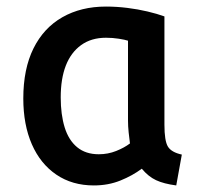

<svg xmlns="http://www.w3.org/2000/svg" viewBox="-20 -554 600 585"><path d="M266 11Q200 11 151.5 -22Q103 -55 77 -114.5Q51 -174 51 -254Q51 -344 82 -406.5Q113 -469 170 -501.5Q227 -534 303 -534Q335 -534 367.5 -530Q400 -526 429.5 -519Q459 -512 481 -504V-174Q481 -125 491.5 -107.5Q502 -90 534 -83L517 11Q479 6 455.5 -5Q432 -16 412 -40Q384 -19 347 -4Q310 11 266 11ZM281 -84Q309 -84 334 -94Q359 -104 376 -117Q374 -132 372 -150.5Q370 -169 370 -187V-430Q361 -433 342 -436Q323 -439 303 -439Q258 -439 227 -416.5Q196 -394 180.5 -354Q165 -314 165 -257Q165 -205 177 -166Q189 -127 215 -105.5Q241 -84 281 -84Z"/></svg>

Font: Ubuntu Sans Mono Medium
Style: Regular
Weight: 500
Monospace: yes
Designer: Dalton Maag Ltd
Foundry: Dalton Maag Ltd
Version: Version 1.006